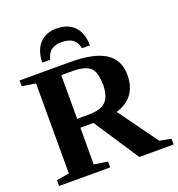

<svg xmlns="http://www.w3.org/2000/svg" viewBox="-152 -991 1035 1116"><g transform="rotate(-20 365.5 -433.5)"><path d="M255 -277V-50L339 -37V-1H23V-37L101 -50V-607L17 -620V-656H330Q476 -656 546 -611Q617 -566 617 -472Q617 -332 485 -291L660 -49L731 -36V0H519L336 -277ZM465 -472 464 -471Q464 -544 434 -573Q403 -602 324 -602H255V-332H326Q401 -332 433 -364Q465 -396 465 -472ZM324 -867V-866Q391 -866 430 -826Q470 -785 471 -708H422Q414 -748 389 -765Q363 -782 323 -782Q283 -782 260 -766Q235 -749 225 -708H176Q178 -784 216 -825Q255 -867 324 -867Z"/></g></svg>

Font: Libra Serif Modern
Style: Bold
Weight: 700
Designer: Stefan Peev, Context Ltd
Foundry: Ascender Corporation
Version: Version 1.000